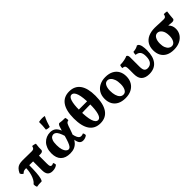

<svg xmlns="http://www.w3.org/2000/svg" viewBox="240 -1912 3113 3113"><g transform="rotate(-45 1797.0 -355.5)"><path d="M76.8 -295.2Q60 -301.6 48.5 -315.8Q37 -330 33.6 -345.4Q56.4 -392.4 81.5 -417.2Q106.6 -442 140.1 -451.3Q173.6 -460.6 221.8 -460.6Q233.6 -460.6 258.3 -460.1Q283 -459.6 312.6 -459.3Q342.2 -459 371.2 -458.5Q400.2 -458 422.6 -458Q456.6 -458 469.3 -468.7Q482 -479.4 491.6 -514.6Q509.4 -513.6 529.3 -509Q549.2 -504.4 561 -498.2Q555.2 -460.4 553 -423Q550.8 -385.6 552 -358.4Q546.2 -342.8 533.1 -334.4Q520 -326 480 -326Q383.2 -326 297.8 -327.5Q212.4 -329 153.4 -329Q136 -329 123.3 -326.1Q110.6 -323.2 99.8 -315.8Q89 -308.4 76.8 -295.2ZM82 9Q73.6 -2 70.2 -21.5Q66.8 -41 68.6 -58.6Q98 -82 117.6 -118Q137.2 -154 149 -195.3Q160.8 -236.6 165.7 -276.6Q170.6 -316.6 170.6 -348.4L238 -347.4Q238 -232.8 232.4 -159.6Q226.8 -86.4 216.9 -48.2Q207 -10 195 0Q160 0.4 132.2 2Q104.4 3.6 82 9ZM440.2 9Q383.8 9 354.8 -22.3Q325.8 -53.6 325.8 -126.4V-350.8H459V-142Q459 -96.2 467.4 -81.4Q475.8 -66.6 494.4 -66.6Q516.2 -66.6 535.8 -80.2Q550 -61 550.8 -28.6Q535 -12.4 505.3 -1.7Q475.6 9 440.2 9Z M843.6 9Q738.4 9 682.7 -46.7Q627 -102.4 627 -209.6Q627 -270.8 644.8 -318.7Q662.6 -366.6 694 -399.6Q725.4 -432.6 766.6 -449.8Q807.8 -467 854 -467Q899.4 -467 933.6 -447.9Q967.8 -428.8 992.3 -384.4Q1016.8 -340 1033.2 -263.2L987.6 -238Q968.2 -304.8 949 -341.4Q929.8 -378 909.8 -392Q889.8 -406 868.4 -406Q847.8 -406 827.5 -392.6Q807.2 -379.2 794.2 -344.5Q781.2 -309.8 781.2 -244.6Q781.2 -181 794.2 -139.3Q807.2 -97.6 827.9 -77.3Q848.6 -57 871 -57Q893.4 -57 911 -78.1Q928.6 -99.2 945.8 -145.3Q963 -191.4 984 -266Q1001.4 -327.8 1012.1 -365.4Q1022.8 -403 1030.3 -423.2Q1037.8 -443.4 1045.4 -452.5Q1053 -461.6 1064.2 -467Q1085.8 -462 1121.9 -460Q1158 -458 1192.8 -458Q1198.2 -445.2 1200.7 -428.7Q1203.2 -412.2 1203.2 -395.8Q1185.6 -392 1174.3 -385.2Q1163 -378.4 1154.5 -364.7Q1146 -351 1137.7 -327Q1129.4 -303 1116.8 -264.8Q1093.6 -195.2 1068.6 -144Q1043.6 -92.8 1012.7 -58.8Q981.8 -24.8 940.6 -7.9Q899.4 9 843.6 9ZM1140.6 9Q1093 9 1071 -26.2Q1049 -61.4 1044.8 -118.6L1083 -193.8Q1094.6 -136.8 1108.6 -109.6Q1122.6 -82.4 1137.5 -73.6Q1152.4 -64.8 1168 -64.8Q1195.4 -64.8 1217.8 -77Q1232 -57.8 1232.8 -25.4Q1215.6 -8.8 1190.6 0.1Q1165.6 9 1140.6 9ZM911.4 -531Q888.8 -530.6 871.1 -534Q853.4 -537.4 836.6 -543.8Q841.8 -583.6 844.3 -628.6Q846.8 -673.6 845.6 -711Q863.6 -715.2 883.1 -717.5Q902.6 -719.8 921.2 -719.8Q955.6 -719.8 980.8 -713Q958 -668 941.4 -623.3Q924.8 -578.6 911.4 -531Z M1536.8 9.4Q1412.2 9.4 1348.1 -82.1Q1284 -173.6 1284 -352.8Q1284 -532.2 1349.1 -624.4Q1414.2 -716.6 1540.4 -716.6Q1665 -716.6 1729.5 -627.3Q1794 -538 1794 -364.2Q1794 -179.6 1728.7 -85.1Q1663.4 9.4 1536.8 9.4ZM1546.4 -54.2Q1589.4 -54.2 1611.9 -126.1Q1634.4 -198 1634.4 -337.6Q1634.4 -492.8 1608.2 -572.8Q1582 -652.8 1530.8 -652.8Q1488.2 -652.8 1465.9 -583.3Q1443.6 -513.8 1443.6 -378.8Q1443.6 -219 1469.4 -136.6Q1495.2 -54.2 1546.4 -54.2ZM1412.8 -319.6V-397.2H1669.4V-324.4Q1625.2 -324.4 1588.2 -324.4Q1551.2 -324.4 1510 -323.1Q1468.8 -321.8 1412.8 -319.6Z M2113.2 9Q2032 9 1975.9 -19.6Q1919.8 -48.2 1890.9 -100.5Q1862 -152.8 1862 -223.6Q1862 -301.2 1895.8 -355.8Q1929.6 -410.4 1987.8 -438.7Q2046 -467 2118.6 -467Q2202.2 -467 2258.4 -437Q2314.6 -407 2343.1 -354.7Q2371.6 -302.4 2371.6 -233.8Q2371.6 -158.8 2339.8 -104.7Q2308 -50.6 2250.3 -20.8Q2192.6 9 2113.2 9ZM2127.8 -56.4Q2172.2 -56.4 2194.9 -99.9Q2217.6 -143.4 2217.6 -209.2Q2217.6 -273 2201.8 -316.7Q2186 -360.4 2160.4 -382.5Q2134.8 -404.6 2105.6 -404.6Q2060.2 -404.6 2038.3 -361.5Q2016.4 -318.4 2016.4 -254.8Q2016.4 -196.4 2029.3 -151.8Q2042.2 -107.2 2067.1 -81.8Q2092 -56.4 2127.8 -56.4Z M2660.8 5.8Q2576 5.8 2528.8 -36.5Q2481.6 -78.8 2481.6 -174.2V-292Q2481.6 -335.4 2471.3 -352.7Q2461 -370 2418 -373.8Q2418 -389.6 2420.1 -405Q2422.2 -420.4 2428.6 -433.6Q2485.4 -434.4 2532.1 -444.7Q2578.8 -455 2602.4 -467Q2615.6 -461.6 2623.6 -448.5Q2631.6 -435.4 2631.6 -411V-198.6Q2631.6 -130.4 2650.7 -105.4Q2669.8 -80.4 2709 -80.4Q2763.6 -80.4 2795.2 -119Q2826.8 -157.6 2826.8 -238.2Q2826.8 -305.8 2801.8 -337.2Q2776.8 -368.6 2722 -373.8Q2722 -389.6 2724.3 -405.2Q2726.6 -420.8 2733.4 -433.6Q2768 -434.4 2799.1 -444.7Q2830.2 -455 2845.4 -467Q2857 -463.6 2867.1 -456.4Q2877.2 -449.2 2884.8 -432.2Q2893 -417.2 2897.8 -394.5Q2902.6 -371.8 2904.6 -345.7Q2906.6 -319.6 2906.6 -294.6Q2906.6 -150 2843.9 -72.1Q2781.2 5.8 2660.8 5.8Z M3222.2 9Q3143 9 3087.9 -19.4Q3032.8 -47.8 3003.9 -100Q2975 -152.2 2975 -224.2Q2975 -302.8 3008.7 -356.6Q3042.4 -410.4 3104.9 -437.8Q3167.4 -465.2 3252.6 -465.2Q3276.8 -465.2 3309.4 -463.5Q3342 -461.8 3379.1 -460.1Q3416.2 -458.4 3454.8 -458.4Q3482.6 -458.4 3495.2 -473.8Q3507.8 -489.2 3512.2 -517.4Q3529.2 -518 3548.3 -516.4Q3567.4 -514.8 3581.8 -510.6Q3577 -475.6 3572.1 -433.8Q3567.2 -392 3565.2 -353.4Q3559.2 -339.8 3546.8 -334Q3534.4 -328.2 3515.4 -328.2Q3493.8 -328.2 3463.7 -332.7Q3433.6 -337.2 3391.2 -338L3383.8 -370.8Q3410.6 -355.2 3433.5 -333.9Q3456.4 -312.6 3470.5 -282.3Q3484.6 -252 3484.6 -209.6Q3484.6 -148 3452.8 -98.5Q3421 -49 3362.3 -20Q3303.6 9 3222.2 9ZM3238 -56.4Q3281.6 -56.4 3306.1 -98Q3330.6 -139.6 3330.6 -206.6Q3330.6 -287.6 3298.9 -332.2Q3267.2 -376.8 3223 -376.8Q3179 -376.8 3154.2 -334.6Q3129.4 -292.4 3129.4 -224.8Q3129.4 -169 3144.9 -131.6Q3160.4 -94.2 3185.3 -75.3Q3210.2 -56.4 3238 -56.4Z"/></g></svg>

Font: Vollkorn
Style: Regular
Weight: 400
Designer: Friedrich Althausen
Foundry: Friedrich Althausen
Version: Version 4.104